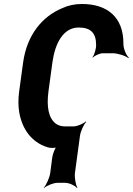

<svg xmlns="http://www.w3.org/2000/svg" viewBox="-20 -741 666 963"><path d="M496 -474H545C570 -474 611 -461 624 -449L626 -452C613 -464 599 -496 599 -521C600 -655 518 -721 391 -721C355 -721 322 -714 292 -700C191 -658 115 -565 96 -428L76 -282C71 -243 71 -208 77 -175C92 -92 139 -28 216 -3C229 2 259 3 268 -4L265 -7C256 0 244 33 242 49L232 126C229 150 212 187 200 200L201 202C214 190 248 176 268 176H307C327 176 357 190 366 202L368 200C360 187 353 150 356 126L381 -59C384 -82 400 -117 412 -129L410 -132C398 -120 367 -107 348 -107H307C289 -107 274 -111 261 -120C223 -148 213 -206 223 -282L243 -429C256 -522 296 -603 375 -603C435 -603 462 -575 462 -516C463 -498 453 -465 444 -454L446 -452C454 -462 481 -474 496 -474Z"/></svg>

Font: Asimov
Style: EdgeNarIt
Weight: 500
Designer: Google
Version: Version 2.000980: 2014